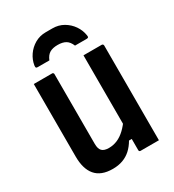

<svg xmlns="http://www.w3.org/2000/svg" viewBox="-223 -1071 1096 1208"><g transform="rotate(-30 325.0 -467.0)"><path d="M577.1 0Q554.9 0 533 0Q511.1 0 488.8 0Q466.5 0 444.2 0Q442.2 0 440.2 -0.5Q438.2 -1 437.2 -2Q436.2 -3 435.2 -4.1Q434.2 -5.1 433.7 -7.1Q433.2 -9 433.2 -11Q433.2 -97 433.2 -183Q433.2 -269 433.2 -355.5Q433.2 -442 433.2 -528Q433.2 -614 433.2 -700Q455.5 -700 477.4 -700Q499.3 -700 521.6 -700Q543.9 -700 566.1 -700Q569.1 -700 571.6 -698.5Q574.1 -697 575.6 -694.5Q577.1 -692 577.1 -689Q577.1 -616.9 577.1 -544.1Q577.1 -471.4 577.1 -398.8Q577.1 -326.1 577.1 -253.5Q577.1 -180.8 577.1 -108.5Q577.1 -79.3 577.1 -51.7Q577.1 -24.1 577.1 0ZM237.3 11.5Q194 11.5 163 -0.7Q131.9 -12.8 111.9 -36.5Q91.9 -60.1 82.1 -94.2Q72.2 -128.3 72.2 -173Q72.2 -238.5 72.2 -308.7Q72.2 -378.8 72.2 -452.7Q72.2 -526.6 72.2 -600.1Q72.2 -625.1 72.2 -650.1Q72.2 -675 72.2 -700Q106.1 -700 139.1 -700Q172.1 -700 205.1 -700Q209 -700 211 -698.5Q213.1 -697 214.6 -694.9Q216.1 -692.9 216.1 -689Q216.1 -605.4 216.1 -518.3Q216.1 -431.1 216.1 -345.5Q216.1 -259.8 216.1 -181.8Q216.1 -146.4 231.2 -130.7Q246.3 -114.9 281.1 -114.9Q313.6 -114.9 343.1 -127.5Q372.6 -140 400.5 -166.4Q428.5 -192.7 455 -233.7V-92.5H413.2Q393.8 -58.9 368.5 -35.7Q343.2 -12.6 310.5 -0.5Q277.7 11.5 237.3 11.5ZM231.4 -779.6Q210.6 -779.6 189.5 -779.6Q168.3 -779.6 147.5 -779.6Q137.5 -779.6 135 -783.5Q132.5 -787.4 133.9 -799.2Q139.9 -837.5 162.6 -870.4Q185.2 -903.3 220.8 -924Q256.4 -944.6 300.5 -944.6H348.6Q392.9 -944.6 428.4 -924Q463.9 -903.3 486.6 -870.4Q509.3 -837.5 515.2 -799.2Q517.5 -787.4 514.6 -783.5Q511.6 -779.6 501.6 -779.6Q480.8 -779.6 459.7 -779.6Q438.5 -779.6 417.7 -779.6Q404.5 -812 382.5 -825Q360.5 -838 324.6 -838Q288.7 -838 266.6 -825Q244.6 -812 231.4 -779.6Z"/></g></svg>

Font: Recursive Sans Linear Light
Style: Regular
Weight: 300
Version: Version 1.085